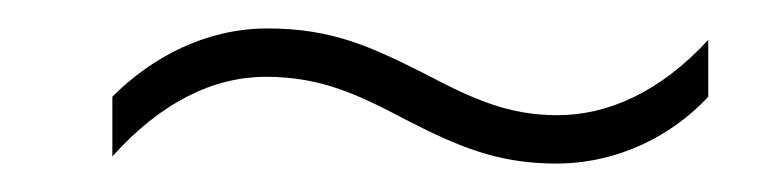

<svg xmlns="http://www.w3.org/2000/svg" viewBox="-20 -421 550 135"><path d="M265 -337C302 -318 330 -306 371 -306C415 -306 453 -326 478 -353V-393C444 -356 407 -340 372 -340C338 -340 313 -351 279 -369C241 -388 214 -401 168 -401C125 -401 87 -381 59 -353V-311C93 -349 130 -367 167 -367C205 -367 231 -355 265 -337Z"/></svg>

Font: Noto Sans SemiCondensed ExtraLight
Style: Italic
Weight: 200
Width: 4
Italic angle: -12°
Designer: Monotype Design Team
Foundry: Monotype Imaging Inc.
Version: Version 2.013